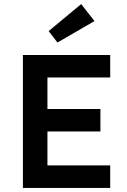

<svg xmlns="http://www.w3.org/2000/svg" viewBox="-20 -919 620 939"><path d="M92 0V-650H519V-540H212V-386H471V-276H212V-110H519V0ZM261 -711 218 -767 377 -899 442 -816Z"/></svg>

Font: Sometype Mono
Style: Bold
Weight: 700
Monospace: yes
Designer: Ryoichi Tsunekawa
Foundry: Dharma Type
Version: Version 1.000; ttfautohint (v1.8.3)